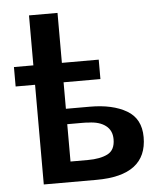

<svg xmlns="http://www.w3.org/2000/svg" viewBox="-50 -714 642 758"><g transform="rotate(-5 271.0 -335.0)"><path d="M16 -395V-472H93V-670H206V-472H352V-395H206V-290H301Q391 -290 446.5 -257.5Q502 -225 502 -152Q502 0 302 0H93V-395ZM206 -81H275Q324 -81 353.5 -96Q383 -111 383 -154Q383 -189 358 -208Q333 -227 290 -228Q281 -229 265 -229H206Z"/></g></svg>

Font: Coval
Style: Bold
Weight: 700
Foundry: Context Ltd
Version: Version 001.000